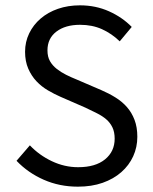

<svg xmlns="http://www.w3.org/2000/svg" viewBox="-20 -688 574 720"><path d="M272 12Q203 12 144 -14Q85 -40 42 -85L92 -143Q127 -106 174.5 -83.5Q222 -61 273 -61Q338 -61 374 -90.5Q410 -120 410 -168Q410 -193 401.5 -210.5Q393 -228 378.5 -240.5Q364 -253 344 -263Q324 -273 301 -284L207 -325Q184 -335 160 -349Q136 -363 117 -383Q98 -403 86 -430.5Q74 -458 74 -494Q74 -531 89.5 -563Q105 -595 132.5 -618.5Q160 -642 197.5 -655Q235 -668 280 -668Q339 -668 389 -645.5Q439 -623 474 -587L429 -533Q399 -562 362.5 -578.5Q326 -595 280 -595Q225 -595 191.5 -569.5Q158 -544 158 -499Q158 -475 167.5 -458.5Q177 -442 193 -429.5Q209 -417 228 -407.5Q247 -398 267 -390L360 -350Q388 -338 413 -322.5Q438 -307 456 -286.5Q474 -266 484.5 -238.5Q495 -211 495 -175Q495 -136 479.5 -102Q464 -68 435 -42.5Q406 -17 365 -2.5Q324 12 272 12Z"/></svg>

Font: Source Sans Pro
Style: Regular
Weight: 400
Designer: Paul D. Hunt
Foundry: Adobe Systems Incorporated
Version: Version 2.021;PS 2.000;hotconv 1.0.86;makeotf.lib2.5.63406